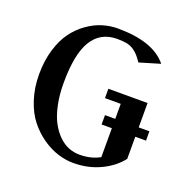

<svg xmlns="http://www.w3.org/2000/svg" viewBox="-126 -826 963 962"><g transform="rotate(20 356.0 -345.0)"><path d="M400.9 -399.9H609.9V-270H667V-220.2H609.9V-102.1Q570.8 -51.8 505.6 -21Q440.4 9.8 361.8 9.8Q321.8 9.8 279.5 -3.4Q237.3 -16.6 195.8 -45.4Q154.3 -74.2 122.1 -115Q89.8 -155.8 69.8 -217Q49.8 -278.3 49.8 -350.1Q49.8 -422.4 67.9 -482.2Q85.9 -542 115.2 -581.5Q144.5 -621.1 183.1 -648.4Q221.7 -675.8 262 -688Q302.2 -700.2 342.8 -700.2Q532.7 -700.2 606.9 -607.9L497.1 -575.2Q481.9 -596.7 472.7 -607.4Q463.4 -618.2 447.3 -629.6Q431.2 -641.1 409.9 -645.5Q388.7 -649.9 357.9 -649.9Q269 -649.9 224.6 -577.4Q180.2 -504.9 180.2 -350.1Q180.2 -286.1 191.7 -233.4Q203.1 -180.7 222.2 -145.5Q241.2 -110.4 266.6 -85.9Q292 -61.5 319.8 -50.8Q347.7 -40 377 -40Q438.5 -40 484.9 -65.9V-220.2H430.2V-270H484.9V-350.1H400.9Z"/></g></svg>

Font: Pfennig
Style: Bold
Weight: 700
Version: Version 20120410 ; ttfautohint (v0.8)